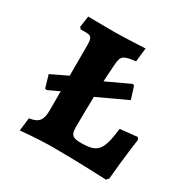

<svg xmlns="http://www.w3.org/2000/svg" viewBox="-124 -618 723 737"><g transform="rotate(30 237.5 -249.0)"><path d="M461 -197 385 -189C373 -88 357 -68 283 -68C245 -68 236 -77 236 -112C236 -157 237 -202 238 -246L367 -306L350 -360L343 -364L240 -316C242 -343 243 -369 245 -393C248 -430 253 -439 310 -445L317 -506C317 -506 218 -501 181 -501C141 -501 91 -502 65 -502L58 -453L64 -445H88C111 -445 117 -438 117 -405V-270L44 -235L60 -180L68 -178L117 -201V-118C117 -72 104 -56 63 -50L56 8C56 8 128 0 203 0C304 0 437 6 437 6L446 -4C454 -99 467 -188 467 -188Z"/></g></svg>

Font: Alegreya SC
Style: Bold
Weight: 700
Designer: Juan Pablo del Peral
Foundry: Huerta Tipografica
Version: Version 2.007;PS 002.007;hotconv 1.0.88;makeotf.lib2.5.64775